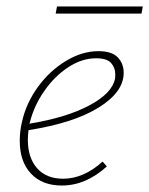

<svg xmlns="http://www.w3.org/2000/svg" viewBox="-20 -570 461 593"><path d="M362 -345Q362 -286 285 -238Q208 -190 68 -168Q66 -148 66 -138Q66 -83 94.5 -50.5Q123 -18 175 -18Q238 -18 297 -71L310 -56Q245 3 171 3Q110 3 75.5 -34Q41 -71 41 -135Q41 -165 48 -194Q61 -252 97.5 -302Q134 -352 184 -382Q234 -412 284 -412Q325 -412 343.5 -393Q362 -374 362 -345ZM336 -341Q336 -361 323 -375.5Q310 -390 277 -390Q233 -390 191 -362.5Q149 -335 117.5 -290Q86 -245 73 -195L71 -188Q186 -207 256 -244.5Q326 -282 335 -326Q336 -330 336 -341ZM156 -550H421L417 -528H152Z"/></svg>

Font: Ysabeau Extralight
Style: Italic
Weight: 200
Italic angle: -12°
Designer: Christian Thalmann (Catharsis Fonts)
Version: Version 0.003